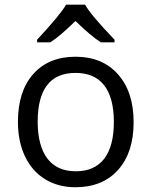

<svg xmlns="http://www.w3.org/2000/svg" viewBox="-20 -786 644 816"><path d="M300.8 -476.1Q140.1 -476.1 140.1 -268.1Q140.6 -165.5 181.6 -111.8Q222.7 -58.1 301.8 -58.1Q380.9 -57.6 422.9 -111.3Q463.9 -165 463.9 -267.6Q463.9 -370.1 422.9 -423.3Q381.8 -476.1 300.8 -476.1ZM301.3 -544.9Q415 -544.9 481.4 -470.2Q547.9 -395.5 547.9 -266.6Q547.9 -137.7 481.9 -64Q416 9.8 299.8 9.8Q228 9.8 172.4 -23.9Q116.7 -57.6 86.4 -121.1Q56.2 -184.6 56.2 -268.1Q56.2 -398.4 121.6 -471.7Q187 -544.9 301.3 -544.9ZM466.8 -606H408.7Q366.7 -632.3 300.8 -696.8Q234.4 -631.8 193.8 -606H137.7V-617.2Q238.3 -725.6 260.7 -766.1H341.8Q363.8 -724.6 466.8 -617.2Z"/></svg>

Font: OpenSansHebrew-Regular
Style: Regular
Weight: 400
Foundry: Ascender Corporation, Yanek Iontef
Version: Version 2.001;PS 002.001;hotconv 1.0.70;makeotf.lib2.5.58329